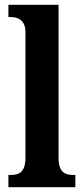

<svg xmlns="http://www.w3.org/2000/svg" viewBox="-20 -780 350 800"><path d="M15 0H294V-51H285C249 -51 224 -64 224 -123V-760H15V-709H25C48 -709 86 -701 86 -647V-123C86 -64 61 -51 25 -51H15Z"/></svg>

Font: Noto Serif Myanmar Condensed
Style: Bold
Weight: 700
Width: 3
Designer: Ben Mitchell and the Monotype Design Team
Foundry: Monotype Imaging Inc.
Version: Version 2.106